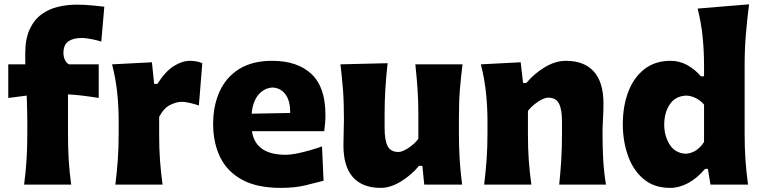

<svg xmlns="http://www.w3.org/2000/svg" viewBox="-20 -871 3590 906"><path d="M93.8 0Q101.6 -60.1 105.2 -116.9Q108.9 -173.8 108.9 -244.6V-300.8Q108.9 -327.1 107.9 -357.2Q106.9 -387.2 106 -419.9L19 -408.7V-567.4H99.6Q99.1 -580.6 99.1 -593.3Q99.1 -606 99.1 -618.2Q99.1 -687.5 119.9 -732.4Q140.6 -777.3 175.5 -803Q210.4 -828.6 253.9 -838.9Q297.4 -849.1 343.3 -849.1Q376 -849.1 414.8 -845.5Q453.6 -841.8 472.2 -839.4L458 -674.8Q438 -681.6 409.7 -686.8Q381.3 -691.9 366.2 -691.9Q326.2 -691.9 302.7 -676Q279.3 -660.2 279.3 -619.1Q279.3 -605 286.1 -589.1Q293 -573.2 306.2 -567.4H445.8V-408.7Q407.7 -415 371.8 -419.4Q335.9 -423.8 300.8 -425.8V-244.6Q300.8 -173.8 304.2 -116.9Q307.6 -60.1 315.9 0Z M524.4 0Q531.7 -60.1 535.9 -116.9Q540 -173.8 540 -244.6V-300.8Q540 -366.2 533.2 -432.4Q526.4 -498.5 508.8 -567.4L696.8 -577.1L707.5 -475.1H722.7Q760.3 -534.2 799.8 -559.1Q839.4 -584 876 -584Q887.7 -584 903.8 -581.8Q919.9 -579.6 934.6 -572.8L918.5 -373.5Q897.5 -380.4 875 -385.5Q852.5 -390.6 838.4 -390.6Q813 -390.6 782.7 -375.7Q752.4 -360.8 731 -319.3V-233.9Q731 -171.4 734.9 -115.7Q738.8 -60.1 747.1 0Z M1305.2 15.6Q1192.9 15.6 1122.3 -22.9Q1051.8 -61.5 1018.8 -129.4Q985.8 -197.3 985.8 -285.2Q985.8 -372.6 1016.6 -439.9Q1047.4 -507.3 1109.1 -545.7Q1170.9 -584 1264.2 -584Q1383.3 -584 1449.5 -522Q1515.6 -460 1515.6 -330.1Q1515.6 -306.2 1513.9 -288.1Q1512.2 -270 1509.8 -252H1168.9Q1176.3 -198.7 1215.3 -169.7Q1254.4 -140.6 1329.6 -140.6Q1349.1 -140.6 1378.2 -146.2Q1407.2 -151.9 1439.5 -160.9Q1471.7 -169.9 1499.5 -180.2L1506.8 -18.1Q1471.2 -8.8 1421.4 3.4Q1371.6 15.6 1305.2 15.6ZM1349.1 -337.9Q1350.1 -394.5 1327.4 -425.3Q1304.7 -456.1 1266.1 -458Q1226.1 -455.6 1199.2 -423.6Q1172.4 -391.6 1167.5 -334.5Z M1776.4 15.6Q1690.9 15.6 1645.8 -34.4Q1600.6 -84.5 1600.6 -185.1Q1600.6 -222.7 1601.8 -250.7Q1603 -278.8 1603 -309.6Q1603 -390.1 1598.4 -448.5Q1593.8 -506.8 1586.4 -567.4L1809.1 -572.8Q1802.2 -512.7 1798.6 -454.6Q1794.9 -396.5 1794.9 -334V-266.1Q1794.9 -209.5 1809.1 -181.6Q1823.2 -153.8 1860.4 -153.8Q1878.4 -153.8 1907 -172.6Q1935.5 -191.4 1954.1 -215.8V-334Q1954.1 -396.5 1950.2 -451.7Q1946.3 -506.8 1939.9 -567.4H2162.6Q2154.8 -506.8 2150.1 -448.5Q2145.5 -390.1 2145.5 -309.6V-244.6Q2145.5 -173.8 2149.2 -116.9Q2152.8 -60.1 2160.6 0H1981.9L1973.1 -88.4H1957Q1921.9 -45.4 1872.3 -14.9Q1822.8 15.6 1776.4 15.6Z M2264.6 0Q2272 -60.1 2276.1 -116.9Q2280.3 -173.8 2280.3 -244.6V-300.8Q2280.3 -366.2 2273.4 -432.4Q2266.6 -498.5 2249 -567.4L2437 -577.1L2448.2 -479.5H2463.9Q2499 -522.5 2549.6 -553.2Q2600.1 -584 2650.9 -584Q2736.3 -584 2782 -533.7Q2827.6 -483.4 2827.6 -382.3Q2827.6 -345.2 2825.4 -310.1Q2823.2 -274.9 2823.2 -244.6Q2823.2 -173.8 2826.4 -116.9Q2829.6 -60.1 2839.4 0H2618.7Q2625 -60.1 2628.4 -115.7Q2631.8 -171.4 2631.8 -233.9V-297.9Q2631.8 -354.5 2617.7 -382.3Q2603.5 -410.2 2566.9 -410.2Q2547.9 -410.2 2519 -391.1Q2490.2 -372.1 2471.2 -347.7V-233.9Q2471.2 -171.4 2475.1 -115.7Q2479 -60.1 2487.3 0Z M3142.6 15.6Q3065.9 15.6 3016.4 -26.6Q2966.8 -68.8 2942.9 -137.2Q2918.9 -205.6 2918.9 -284.7Q2918.9 -369.1 2944.3 -436.8Q2969.7 -504.4 3020 -544.2Q3070.3 -584 3144.5 -584Q3186.5 -584 3222.9 -564Q3259.3 -543.9 3287.6 -510.7H3302.2V-560.5Q3302.2 -629.4 3295.7 -695.8Q3289.1 -762.2 3272 -830.6L3514.6 -850.6Q3505.9 -783.7 3499.8 -711.4Q3493.7 -639.2 3493.7 -560.5V-244.6Q3493.7 -173.8 3497.6 -116.9Q3501.5 -60.1 3509.8 0H3332.5L3320.3 -74.2H3307.1Q3269.5 -29.8 3227.1 -7.1Q3184.6 15.6 3142.6 15.6ZM3217.3 -145.5Q3269.5 -149.9 3302.2 -201.2V-377.4Q3285.2 -397.5 3262.7 -408.4Q3240.2 -419.4 3217.8 -419.9Q3166 -417.5 3140.1 -377.9Q3114.3 -338.4 3114.3 -282.7Q3114.3 -230 3139.9 -189Q3165.5 -147.9 3217.3 -145.5Z"/></svg>

Font: Pinar-DS3-FD ExtraBold
Style: Regular
Weight: 800
Designer: Amin Abedi
Version: Version 3.000